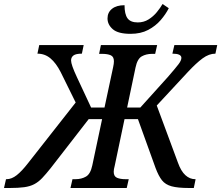

<svg xmlns="http://www.w3.org/2000/svg" viewBox="-85 -939 1105 959"><path d="M-65 0 -55 -44H-52Q-27 -44 -1.5 -64Q24 -84 55 -124L293 -427L218 -579Q195 -624 167 -647.5Q139 -671 102 -671L111 -714H333L324 -671Q294 -671 282 -662Q270 -653 270 -637Q270 -616 299 -554L370 -402H437L480 -603Q482 -611 483 -619.5Q484 -628 484 -633Q484 -656 468 -663Q452 -670 425 -670H410L419 -714H700L690 -670H675Q645 -670 623 -657.5Q601 -645 592 -602L550 -402H616L753 -554Q792 -599 806.5 -618Q821 -637 821 -650Q821 -671 776 -671L786 -714H1000L991 -671Q959 -671 927 -647.5Q895 -624 853 -579L698 -412L804 -126Q819 -84 841 -64Q863 -44 890 -44H892L883 0H859Q803 0 772 -8.5Q741 -17 724 -38.5Q707 -60 692 -100L604 -344H537L488 -111Q483 -93 483 -81Q483 -58 499.5 -51Q516 -44 542 -44H558L548 0H267L277 -44H292Q322 -44 344.5 -57Q367 -70 376 -113L425 -344H358L168 -99Q144 -69 125.5 -49.5Q107 -30 86 -19Q65 -8 36 -4Q7 0 -37 0ZM567 -770Q505 -770 478.5 -793Q452 -816 452 -847Q452 -877 474.5 -895Q497 -913 537 -913Q537 -868 552 -847.5Q567 -827 603 -827Q633 -827 657 -842Q681 -857 698.5 -878.5Q716 -900 727 -919L758 -898Q743 -868 717.5 -838.5Q692 -809 655 -789.5Q618 -770 567 -770Z"/></svg>

Font: Noto Serif SemiCondensed Medium
Style: Italic
Weight: 500
Width: 4
Italic angle: -12°
Designer: Monotype Design Team
Foundry: Monotype Imaging Inc.
Version: Version 2.013